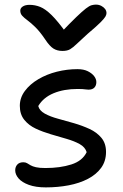

<svg xmlns="http://www.w3.org/2000/svg" viewBox="-20 -803 535 833"><path d="M179 10Q135 10 105 -1Q75 -12 60.5 -29Q46 -46 46 -64Q46 -79 55 -89Q64 -99 81 -99Q91 -99 97.5 -95Q104 -91 112.5 -86Q121 -81 136 -77.5Q151 -74 177 -74Q241 -74 289.5 -89.5Q338 -105 356 -143Q349 -165 325.5 -178Q302 -191 269 -200.5Q236 -210 200.5 -220.5Q165 -231 135 -245Q105 -259 85.5 -283Q66 -307 66 -344Q66 -379 88 -408.5Q110 -438 146.5 -459.5Q183 -481 227 -492Q271 -503 316 -503Q343 -503 361 -494Q379 -485 388.5 -472.5Q398 -460 398 -447Q398 -432 389.5 -423Q381 -414 364 -414Q358 -414 352 -415Q346 -416 337.5 -416.5Q329 -417 317 -417Q257 -417 212.5 -398.5Q168 -380 146 -343Q151 -323 174.5 -310Q198 -297 231.5 -288Q265 -279 301 -268.5Q337 -258 368.5 -243.5Q400 -229 420 -205Q440 -181 440 -144Q440 -104 419 -75Q398 -46 361.5 -27Q325 -8 278 1Q231 10 179 10ZM396 -783Q409 -783 419.5 -777.5Q430 -772 436 -764Q442 -756 442 -746Q442 -739 437 -730.5Q432 -722 415 -705Q398 -688 360 -656Q330 -629 313.5 -613Q297 -597 284.5 -589.5Q272 -582 251 -582Q228 -582 211.5 -592.5Q195 -603 176 -632Q153 -666 133.5 -685Q114 -704 99 -715Q84 -726 76 -735Q68 -744 68 -757Q68 -768 79 -775Q90 -782 108 -782Q132 -782 154.5 -773Q177 -764 204 -737.5Q231 -711 269 -658H241Q284 -703 310.5 -728.5Q337 -754 352.5 -766Q368 -778 378 -780.5Q388 -783 396 -783Z"/></svg>

Font: Shantell Sans
Style: Regular
Weight: 400
Designer: Stephen Nixon, Anya Danilova, Shantell Martin
Foundry: Arrow Type
Version: Version 1.008;[ac192a2d6]